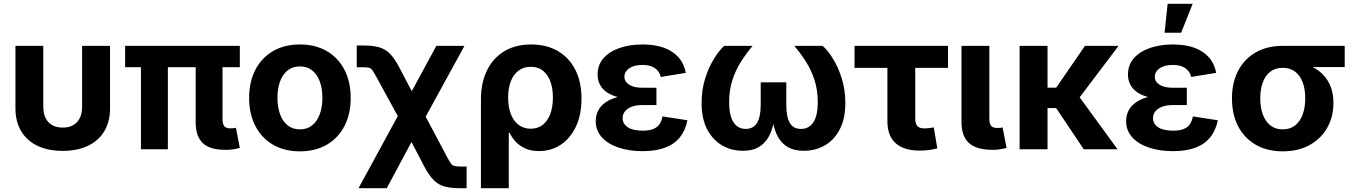

<svg xmlns="http://www.w3.org/2000/svg" viewBox="-20 -783 7091 1007"><path d="M308.6 8.3Q231.9 8.3 176.5 -18.3Q121.1 -44.9 91.1 -95Q61 -145 61 -214.4V-542.5H207V-223.6Q207 -188.5 219 -164.1Q231 -139.6 253.9 -126.7Q276.9 -113.8 309.1 -113.8Q341.3 -113.8 364 -126.7Q386.7 -139.6 398.7 -164.1Q410.6 -188.5 410.6 -223.6V-542.5H557.1V-214.4Q557.1 -145 527.1 -95Q497.1 -44.9 441.4 -18.3Q385.7 8.3 308.6 8.3Z M1163.6 2.9Q1079.6 2.9 1043 -33Q1006.3 -68.8 1006.3 -141.6V-510.7H1147V-159.2Q1147 -132.8 1156.2 -121.3Q1165.5 -109.9 1188 -109.9Q1199.2 -109.9 1205.8 -110.6Q1212.4 -111.3 1217.3 -112.8L1237.8 -7.3Q1226.6 -3.9 1207.3 -0.5Q1188 2.9 1163.6 2.9ZM719.2 0V-510.7H860.4V0ZM636.2 -430.7V-542.5H1237.8V-430.7Z M1552.7 10.7Q1471.2 10.7 1411.4 -24.4Q1351.6 -59.6 1319.1 -122.6Q1286.6 -185.5 1286.6 -269Q1286.6 -353.5 1319.1 -416.5Q1351.6 -479.5 1411.4 -514.6Q1471.2 -549.8 1552.7 -549.8Q1634.8 -549.8 1694.6 -514.6Q1754.4 -479.5 1786.9 -416.5Q1819.3 -353.5 1819.3 -269Q1819.3 -185.5 1786.9 -122.6Q1754.4 -59.6 1694.6 -24.4Q1634.8 10.7 1552.7 10.7ZM1552.7 -104.5Q1591.8 -104.5 1617.9 -126Q1644 -147.5 1657.5 -184.8Q1670.9 -222.2 1670.9 -269.5Q1670.9 -317.9 1657.5 -355Q1644 -392.1 1617.9 -413.3Q1591.8 -434.6 1552.7 -434.6Q1514.2 -434.6 1488 -413.3Q1461.9 -392.1 1448.5 -355Q1435.1 -317.9 1435.1 -269.5Q1435.1 -222.2 1448.5 -184.8Q1461.9 -147.5 1488 -126Q1514.2 -104.5 1552.7 -104.5Z M1860.4 204.1 2111.3 -256.8H2167L2326.2 43Q2337.9 65.4 2345.9 75.4Q2354 85.4 2364.5 87.9Q2375 90.3 2394.5 90.3H2427.2V204.1H2394.5Q2345.7 204.1 2313.2 195.6Q2280.8 187 2256.8 163.8Q2232.9 140.6 2209 97.2L2138.2 -38.1L2008.3 204.1ZM2107.4 -98.6 1953.6 -380.4Q1940.4 -404.3 1932.9 -414.8Q1925.3 -425.3 1915.3 -427.7Q1905.3 -430.2 1885.3 -430.2H1851.1V-544.4H1885.3Q1934.6 -544.4 1967 -535.4Q1999.5 -526.4 2023.7 -502.7Q2047.9 -479 2071.3 -434.6L2139.6 -304.7L2268.6 -542.5H2416L2172.9 -98.6Z M2502.4 204.1V-262.2Q2502.4 -349.1 2534.2 -413.8Q2565.9 -478.5 2624.8 -514.2Q2683.6 -549.8 2766.1 -549.8Q2845.2 -549.8 2904.3 -516.1Q2963.4 -482.4 2996.6 -418.7Q3029.8 -355 3029.8 -265.6Q3029.8 -180.7 3000.5 -118.9Q2971.2 -57.1 2920.9 -23.9Q2870.6 9.3 2807.1 9.3Q2763.7 9.3 2733.2 -5.1Q2702.6 -19.5 2683.1 -41.5Q2663.6 -63.5 2652.8 -86.4H2648.4V204.1ZM2763.2 -107.9Q2801.3 -107.9 2827.1 -128.7Q2853 -149.4 2866.5 -186.3Q2879.9 -223.1 2879.9 -271.5Q2879.9 -319.3 2866.7 -355.5Q2853.5 -391.6 2827.9 -412.1Q2802.2 -432.6 2764.2 -432.6Q2726.6 -432.6 2700 -412.8Q2673.3 -393.1 2659.2 -356.9Q2645 -320.8 2645 -271.5Q2645 -222.7 2658.9 -185.8Q2672.9 -148.9 2699.5 -128.4Q2726.1 -107.9 2763.2 -107.9Z M3350.1 9.8Q3280.3 9.8 3224.6 -8.8Q3168.9 -27.3 3136.7 -62.7Q3104.5 -98.1 3104.5 -148.4Q3104.5 -178.2 3117.4 -203.4Q3130.4 -228.5 3157 -246.8Q3183.6 -265.1 3224.4 -275.4Q3265.1 -285.6 3320.3 -285.6H3422.9V-231.9H3348.1Q3315.4 -231.9 3292.7 -223.1Q3270 -214.4 3257.8 -199Q3245.6 -183.6 3245.6 -163.1Q3245.6 -133.8 3272.2 -115.7Q3298.8 -97.7 3351.1 -97.7Q3384.3 -97.7 3405.5 -106Q3426.8 -114.3 3438.5 -130.9Q3450.2 -147.5 3454.6 -172.4L3585.4 -152.3Q3575.2 -100.1 3546.4 -63.7Q3517.6 -27.3 3469 -8.8Q3420.4 9.8 3350.1 9.8ZM3321.3 -262.7Q3268.1 -262.7 3229 -271.7Q3189.9 -280.8 3164.6 -297.9Q3139.2 -314.9 3126.7 -338.9Q3114.3 -362.8 3114.3 -391.6Q3114.3 -442.4 3145 -477.5Q3175.8 -512.7 3229.2 -531.2Q3282.7 -549.8 3350.1 -549.8Q3414.1 -549.8 3461.2 -533Q3508.3 -516.1 3537.8 -483.2Q3567.4 -450.2 3577.1 -400.9L3445.8 -379.4Q3439 -408.7 3415 -425.5Q3391.1 -442.4 3349.6 -442.4Q3305.2 -442.4 3280 -424.6Q3254.9 -406.7 3254.9 -379.9Q3254.9 -355 3279.5 -338.9Q3304.2 -322.8 3348.6 -322.8H3422.9V-262.7Z M3876 7.8Q3815.9 7.8 3766.8 -20.8Q3717.8 -49.3 3688.7 -105.2Q3659.7 -161.1 3659.7 -243.2Q3659.7 -311 3678 -369.9Q3696.3 -428.7 3723.9 -473.6Q3751.5 -518.6 3778.3 -542.5H3927.2Q3893.1 -502 3865.2 -457.8Q3837.4 -413.6 3820.8 -361.6Q3804.2 -309.6 3804.2 -246.6Q3804.2 -177.7 3826.7 -142.3Q3849.1 -106.9 3891.6 -106.9Q3931.2 -106.9 3950.4 -138.4Q3969.7 -169.9 3969.7 -232.4V-351.1H4104V-232.4Q4104 -169.9 4122.3 -138.4Q4140.6 -106.9 4180.7 -106.9Q4223.6 -106.9 4246.3 -142.3Q4269 -177.7 4269 -246.6Q4269 -311 4252 -363.3Q4234.9 -415.5 4207 -459.5Q4179.2 -503.4 4146 -542.5H4294.4Q4321.8 -519 4349.1 -474.6Q4376.5 -430.2 4395 -370.8Q4413.6 -311.5 4413.6 -243.2Q4413.6 -160.6 4384.5 -104.7Q4355.5 -48.8 4306.2 -20.5Q4256.8 7.8 4196.3 7.8Q4136.7 7.8 4100.8 -18.8Q4064.9 -45.4 4047.6 -92.8Q4030.3 -140.1 4025.4 -201.7H4046.4Q4042 -139.2 4023.9 -92Q4005.9 -44.9 3970 -18.6Q3934.1 7.8 3876 7.8Z M4802.7 6.8Q4720.2 6.8 4677.2 -32.2Q4634.3 -71.3 4634.3 -146V-427.2H4461.9V-542.5H4952.1V-427.2H4780.3V-159.7Q4780.3 -133.8 4791.7 -121.6Q4803.2 -109.4 4829.6 -109.4Q4839.4 -109.4 4854.2 -111.3Q4869.1 -113.3 4877.4 -114.7L4896 -4.9Q4872.6 1.5 4848.9 4.2Q4825.2 6.8 4802.7 6.8Z M5186 2.9Q5101.6 2.9 5062.3 -32.7Q5022.9 -68.4 5022.9 -141.6V-542.5H5168.9V-160.6Q5168.9 -134.8 5178.2 -123.3Q5187.5 -111.8 5210 -111.8Q5220.7 -111.8 5227.1 -112.5Q5233.4 -113.3 5238.3 -114.7L5259.3 -7.3Q5247.6 -3.9 5228.5 -0.5Q5209.5 2.9 5186 2.9Z M5474.1 -542.5V0H5327.6V-542.5ZM5846.7 -542.5 5600.1 -216.3H5437.5L5436.5 -323.2H5519.5L5670.4 -542.5ZM5664.1 0 5515.6 -221.7 5627 -293.9 5841.3 0Z M6131.8 9.8Q6062 9.8 6006.3 -8.8Q5950.7 -27.3 5918.5 -62.7Q5886.2 -98.1 5886.2 -148.4Q5886.2 -178.2 5899.2 -203.4Q5912.1 -228.5 5938.7 -246.8Q5965.3 -265.1 6006.1 -275.4Q6046.9 -285.6 6102.1 -285.6H6204.6V-231.9H6129.9Q6097.2 -231.9 6074.5 -223.1Q6051.8 -214.4 6039.6 -199Q6027.3 -183.6 6027.3 -163.1Q6027.3 -133.8 6054 -115.7Q6080.6 -97.7 6132.8 -97.7Q6166 -97.7 6187.3 -106Q6208.5 -114.3 6220.2 -130.9Q6231.9 -147.5 6236.3 -172.4L6367.2 -152.3Q6356.9 -100.1 6328.1 -63.7Q6299.3 -27.3 6250.7 -8.8Q6202.1 9.8 6131.8 9.8ZM6103 -262.7Q6049.8 -262.7 6010.7 -271.7Q5971.7 -280.8 5946.3 -297.9Q5920.9 -314.9 5908.4 -338.9Q5896 -362.8 5896 -391.6Q5896 -442.4 5926.8 -477.5Q5957.5 -512.7 6011 -531.2Q6064.5 -549.8 6131.8 -549.8Q6195.8 -549.8 6242.9 -533Q6290 -516.1 6319.6 -483.2Q6349.1 -450.2 6358.9 -400.9L6227.5 -379.4Q6220.7 -408.7 6196.8 -425.5Q6172.9 -442.4 6131.3 -442.4Q6086.9 -442.4 6061.8 -424.6Q6036.6 -406.7 6036.6 -379.9Q6036.6 -355 6061.3 -338.9Q6085.9 -322.8 6130.4 -322.8H6204.6V-262.7ZM6087.9 -611.3 6104 -763.2H6235.4L6174.8 -611.3Z M6707.5 10.7Q6626 10.7 6565.9 -23.9Q6505.9 -58.6 6473.6 -121.1Q6441.4 -183.6 6441.4 -267.1Q6441.4 -350.1 6473.9 -412.1Q6506.3 -474.1 6566.2 -508.3Q6626 -542.5 6707.5 -542.5H7032.7V-431.2H6797.4L6707.5 -427.2Q6668.9 -427.2 6642.8 -407.2Q6616.7 -387.2 6603.3 -351.3Q6589.8 -315.4 6589.8 -267.1Q6589.8 -219.2 6603.3 -182.6Q6616.7 -146 6642.8 -125.2Q6668.9 -104.5 6707.5 -104.5Q6746.6 -104.5 6772.7 -125.2Q6798.8 -146 6812.3 -182.6Q6825.7 -219.2 6825.7 -267.1Q6825.7 -315.4 6812.3 -351.3Q6798.8 -387.2 6772.7 -407.2Q6746.6 -427.2 6707.5 -427.2V-464.4Q6766.6 -464.4 6815.4 -450.7Q6864.3 -437 6899.7 -409.2Q6935.1 -381.3 6954.3 -339.8Q6973.6 -298.3 6973.6 -242.7Q6973.6 -170.9 6941.4 -113.5Q6909.2 -56.2 6849.4 -22.7Q6789.6 10.7 6707.5 10.7Z"/></svg>

Font: Inter 16pt
Style: Bold
Weight: 700
Version: Version 4.001;git-66647c0bb